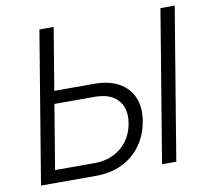

<svg xmlns="http://www.w3.org/2000/svg" viewBox="-80 -818 988 907"><g transform="rotate(-10 414.0 -364.0)"><path d="M165 -429.7H376Q447.3 -429.7 494.4 -403.1Q541.5 -376.5 561.8 -328.6Q582 -280.8 571.3 -217.8Q560.5 -151.9 525.4 -102.8Q490.2 -53.7 435.1 -26.9Q379.9 0 308.6 0H44.9L165.5 -727.5H233.9L123 -60.5H313.5Q364.3 -60.5 404.1 -80.1Q443.8 -99.6 469.7 -135Q495.6 -170.4 503.4 -217.3Q511.2 -262.2 498 -296.4Q484.9 -330.6 452.1 -349.6Q419.4 -368.7 369.1 -368.7H154.8ZM814.5 -727.5 693.8 0H625.5L746.1 -727.5Z"/></g></svg>

Font: Inter 20pt Light
Style: Italic
Weight: 300
Italic angle: -9.3988°
Version: Version 4.001;git-66647c0bb